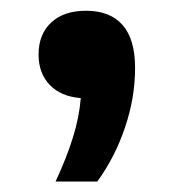

<svg xmlns="http://www.w3.org/2000/svg" viewBox="-20 -180 332 366"><path d="M237.5 -50.5Q237.5 6.5 218.2 63.2Q199 120 165.5 166H86Q107.5 119.5 119.2 81.5Q131 43.5 134 7Q96 4 74.8 -18.2Q53.5 -40.5 53.5 -76Q53.5 -114.5 77.5 -137Q101.5 -159.5 144 -159.5Q190 -159.5 213.8 -132.2Q237.5 -105 237.5 -50.5Z"/></svg>

Font: Encode Sans Expanded SemiBold
Style: Regular
Weight: 600
Width: 7
Designer: Multiple Designers
Foundry: Impallari Type
Version: Version 2.000